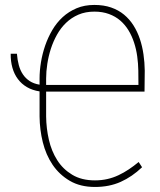

<svg xmlns="http://www.w3.org/2000/svg" viewBox="-20 -740 640 770"><path d="M360.8 9.8Q301.8 9.8 259.8 -14.9Q217.8 -39.6 190.9 -79.3Q164.1 -119.1 151.6 -169.7Q139.2 -220.2 138.7 -272.9V-373.5Q109.9 -377.9 88.1 -390.6Q66.4 -403.3 51.8 -422.9Q37.1 -442.4 29.8 -468.3Q22.5 -494.1 22.9 -524.4H47.9Q49.8 -499.5 55.4 -478.8Q61 -458 71.8 -441.9Q82.5 -425.8 98.9 -415Q115.2 -404.3 138.7 -400.4V-425.3Q138.7 -456.5 144.3 -490.5Q149.9 -524.4 161.1 -557.1Q172.4 -589.8 189.7 -619.4Q207 -648.9 231.4 -671.4Q255.9 -693.8 287.4 -707Q318.8 -720.2 358.4 -720.2Q396 -720.2 425.5 -710Q455.1 -699.7 477.3 -681.4Q499.5 -663.1 515.4 -637.9Q531.2 -612.8 541 -583.5Q550.8 -554.2 555.4 -522Q560.1 -489.7 560.5 -457L559.6 -372.6H165V-272.9Q165.5 -225.6 176 -179.7Q186.5 -133.8 209.5 -97.7Q232.4 -61.5 269.8 -39.1Q307.1 -16.6 360.8 -16.6Q387.2 -16.6 410.6 -22Q434.1 -27.3 455.3 -37.4Q476.6 -47.4 496.6 -60.8Q516.6 -74.2 536.1 -90.3L549.8 -69.3Q509.8 -31.2 464.1 -10.7Q418.5 9.8 360.8 9.8ZM165 -399.4H535.2L534.7 -457Q534.2 -485.4 530.3 -513.9Q526.4 -542.5 517.8 -568.8Q509.3 -595.2 495.6 -617.9Q481.9 -640.6 462.4 -657.5Q442.9 -674.3 417 -683.8Q391.1 -693.4 358.4 -693.4Q322.8 -693.4 294.4 -681.2Q266.1 -668.9 244.9 -648.4Q223.6 -627.9 208.5 -600.8Q193.4 -573.7 183.8 -543.9Q174.3 -514.2 169.7 -483.6Q165 -453.1 165 -425.3Z"/></svg>

Font: Roboto Mono Thin
Style: Regular
Weight: 250
Designer: Google
Version: Version 2.000985; 2015; ttfautohint (v1.3)